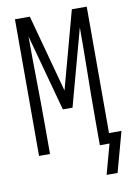

<svg xmlns="http://www.w3.org/2000/svg" viewBox="-97 -796 704 1017"><g transform="rotate(-10 255.0 -287.0)"><path d="M451 161H392L436 0H384V-147Q384 -269 386 -390.5Q388 -512 388 -633L276 -221H224L112 -633Q112 -512 114 -390.5Q116 -269 116 -147V0H57V-735H137L250 -318L363 -735H443V-55H510Z"/></g></svg>

Font: Iosevka Fixed SS04 Light
Style: Regular
Weight: 300
Monospace: yes
Designer: Belleve Invis
Foundry: Belleve Invis
Version: Version 32.5.0